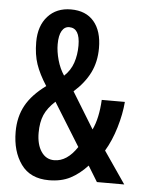

<svg xmlns="http://www.w3.org/2000/svg" viewBox="-53 -766 614 819"><g transform="rotate(5 254.5 -357.0)"><path d="M218 -724Q282 -724 316.5 -683.5Q351 -643 351 -570Q351 -511 328 -464.5Q305 -418 259 -377L354 -222Q366 -247 373 -279.5Q380 -312 382 -351H481Q477 -299 459.5 -240.5Q442 -182 415 -137L509 0H392L351 -67Q317 -30 278.5 -10Q240 10 187 10Q107 10 67.5 -45Q28 -100 28 -184Q28 -248 55 -297Q82 -346 141 -389Q110 -437 96 -478Q82 -519 82 -573Q82 -642 119 -683Q156 -724 218 -724ZM217 -648Q197 -648 185.5 -628.5Q174 -609 174 -571Q174 -540 184 -504Q194 -468 213 -440Q240 -465 251.5 -499Q263 -533 263 -573Q263 -648 217 -648ZM186 -326Q153 -296 139.5 -264.5Q126 -233 126 -188Q126 -138 146.5 -107.5Q167 -77 202 -77Q257 -77 300 -142Z"/></g></svg>

Font: Noto Sans Georgian ExtraCondensed Medium
Style: Regular
Weight: 500
Width: 2
Designer: Monotype Design Team, Akaki Razmadze
Foundry: Google LLC
Version: Version 2.005; ttfautohint (v1.8.4.7-5d5b)